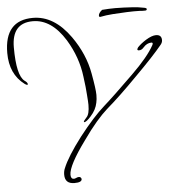

<svg xmlns="http://www.w3.org/2000/svg" viewBox="-121 -673 911 983"><g transform="rotate(-5 334.5 -181.0)"><path d="M299 -50Q297 -50 297 -52Q297 -57 312 -73Q328 -89 328 -137Q328 -151 325 -188Q324 -206 321.5 -229.5Q319 -253 315 -282Q303 -383 247 -475Q177 -588 81 -588Q-27 -588 -27 -463Q-27 -318 13 -288Q28 -278 28 -269Q28 -266 25 -266Q20 -266 12 -272Q-63 -328 -63 -437Q-63 -605 83 -605Q192 -605 275 -488Q340 -396 358 -295Q373 -213 373 -184Q373 -173 372 -162.5Q371 -152 369 -144Q362 -108 334 -77Q310 -50 299 -50ZM222 256Q173 256 173 209Q173 190 180 175Q203 118 276 22Q351 -74 408 -124Q433 -146 471.5 -182.5Q510 -219 563 -271Q649 -355 680 -412Q683 -417 683 -421Q683 -426 676 -426Q653 -426 634 -404Q624 -392 610 -392Q602 -392 602 -398Q602 -400 607 -408Q624 -426 651 -443Q682 -462 703 -462Q732 -462 732 -434Q732 -422 723 -411Q700 -383 665.5 -346Q631 -309 583 -261Q536 -213 496 -175Q456 -137 421 -107Q396 -85 364 -48Q332 -11 294 43Q205 165 205 212Q205 234 221 234Q226 234 232 231Q240 227 247 227Q254 227 257 232Q260 235 260 239Q260 256 222 256ZM428 -580Q421 -580 421 -586Q421 -600 440 -615Q476 -618 508 -618Q527 -618 551.5 -617Q576 -616 599.5 -614.5Q623 -613 637 -610L660 -606Q668 -604 668 -599Q668 -592 659 -592H650Q647 -592 642.5 -592Q638 -592 632 -593Q602 -594 565.5 -592.5Q529 -591 493 -588.5Q457 -586 428 -580Z"/></g></svg>

Font: Whisper
Style: Regular
Weight: 400
Designer: Robert E. Leuschke
Foundry: Robert E. Leuschke
Version: Version 1.010; ttfautohint (v1.8.4.7-5d5b)